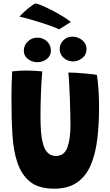

<svg xmlns="http://www.w3.org/2000/svg" viewBox="-20 -1089 646 1124"><path d="M297 15.5Q207.5 15.5 156.8 -24.5Q106 -64.5 81.5 -138.5Q58.5 -205 52.8 -300Q47 -395 47 -515.5Q47 -552 48.2 -594.8Q49.5 -637.5 51 -671Q71.5 -673.5 92.5 -674.8Q113.5 -676 132.5 -676Q157.5 -676 182.8 -674.5Q208 -673 227.5 -671Q222.5 -614.5 219.8 -544.8Q217 -475 217 -411Q217 -360.5 219.8 -322Q222.5 -283.5 229.5 -256Q248 -176 307 -176Q356.5 -176 374.5 -225.8Q392.5 -275.5 392.5 -357.5Q392.5 -382 391.5 -425Q390.5 -468 388.8 -515.5Q387 -563 384.8 -603.5Q382.5 -644 380 -664.5Q400 -664.5 426.2 -662.8Q452.5 -661 478.2 -658.8Q504 -656.5 523 -654.2Q542 -652 547.5 -650.5Q553.5 -610.5 556.8 -560.8Q560 -511 560 -461Q560 -361 549.5 -274.5Q539 -188 511.2 -122.8Q483.5 -57.5 431.5 -21Q379.5 15.5 297 15.5ZM407.5 -729.5Q376 -729.5 352.8 -750.2Q329.5 -771 329.5 -801.5Q329.5 -832 351.2 -853.2Q373 -874.5 403 -874.5Q436.5 -874.5 461.5 -853.8Q486.5 -833 486.5 -801Q486.5 -768.5 461.5 -749Q436.5 -729.5 407.5 -729.5ZM198.5 -725Q167.5 -725 143.5 -743.5Q119.5 -762 119.5 -792Q119.5 -824 142.8 -846.2Q166 -868.5 198 -868.5Q233.5 -868.5 255.8 -846.2Q278 -824 278 -792.5Q278 -763 254.5 -744Q231 -725 198.5 -725ZM186 -1069Q197 -1068 222.8 -1057.5Q248.5 -1047 280.8 -1030.5Q313 -1014 343.5 -995.5Q374 -977 395 -960.5L326 -917Q309.5 -925.5 280.5 -936Q251.5 -946.5 217.2 -957.5Q183 -968.5 150.5 -977.5Q118 -986.5 94 -992Q100 -999.5 126.8 -1024.2Q153.5 -1049 186 -1069Z"/></svg>

Font: Grandstander
Style: Bold
Weight: 700
Designer: Tyler Finck
Foundry: Etcetera Type Co
Version: Version 1.200; ttfautohint (v1.8.3)